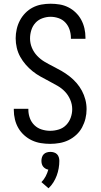

<svg xmlns="http://www.w3.org/2000/svg" viewBox="-20 -763 540 1029"><path d="M249 8Q224 8 199 4Q174 0 151.5 -10.5Q129 -21 110 -38Q91 -55 78.5 -76.5Q66 -98 60 -123Q54 -148 54 -173V-180H132V-175Q132 -152 140 -130Q148 -108 164.5 -92Q181 -76 203.5 -69Q226 -62 249 -62Q272 -62 295 -69Q318 -76 334.5 -93Q351 -110 359 -132.5Q367 -155 367 -178Q367 -204 356.5 -228.5Q346 -253 328.5 -271.5Q311 -290 288.5 -303Q266 -316 243 -328Q220 -340 197.5 -352.5Q175 -365 155 -381Q135 -397 118 -416.5Q101 -436 88.5 -458.5Q76 -481 70 -506.5Q64 -532 64 -558Q64 -582 69.5 -606.5Q75 -631 86.5 -653Q98 -675 115.5 -693Q133 -711 155 -722.5Q177 -734 201.5 -738.5Q226 -743 251 -743Q276 -743 300 -739Q324 -735 346 -724Q368 -713 386 -695.5Q404 -678 415.5 -656.5Q427 -635 432.5 -611Q438 -587 438 -562V-555H360V-560Q360 -582 353 -603.5Q346 -625 331 -641.5Q316 -658 294.5 -665.5Q273 -673 251 -673Q229 -673 207 -665Q185 -657 170 -640.5Q155 -624 148 -602Q141 -580 141 -557Q141 -531 151 -507Q161 -483 179 -464Q197 -445 219 -432Q241 -419 264 -407.5Q287 -396 309.5 -383Q332 -370 352.5 -354Q373 -338 390 -318.5Q407 -299 419 -276.5Q431 -254 437.5 -229Q444 -204 444 -178Q444 -152 438 -127.5Q432 -103 420 -80.5Q408 -58 389 -40.5Q370 -23 347.5 -12Q325 -1 299.5 3.5Q274 8 249 8ZM240 246 202 213Q216 199 225 181.5Q234 164 239 146Q231 145 223.5 140.5Q216 136 211 129.5Q206 123 204 115Q202 107 202 99Q202 89 205 79.5Q208 70 214.5 63.5Q221 57 230.5 54Q240 51 250 51Q260 51 269.5 54Q279 57 285.5 63.5Q292 70 295 79.5Q298 89 298 99Q298 119 294.5 139Q291 159 284 178Q277 197 266 214.5Q255 232 240 246Z"/></svg>

Font: Moesevka
Style: Regular
Weight: 400
Monospace: yes
Designer: Belleve Invis
Foundry: Belleve Invis
Version: Version 32.5.0; ttfautohint (v1.8.4)